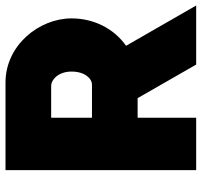

<svg xmlns="http://www.w3.org/2000/svg" viewBox="-38 -712 750 715"><g transform="rotate(-90 337.5 -355.0)"><path d="M256 0V-218H329L454 0H674L524 -261C588 -306 626 -381 626 -464C626 -585 526 -710 387 -710H61V0ZM256 -540H374C398 -540 428 -513 428 -464C428 -416 403 -388 379 -388H256Z"/></g></svg>

Font: Raleway Black
Style: Regular
Weight: 900
Designer: Matt McInerney, Pablo Impallari, Rodrigo Fuenzalida
Foundry: Matt McInerney, Pablo Impallari, Rodrigo Fuenzalida
Version: Version 3.000g; ttfautohint (v1.5) -l 8 -r 28 -G 28 -x 14 -D